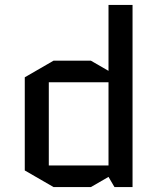

<svg xmlns="http://www.w3.org/2000/svg" viewBox="-20 -750 635 775"><path d="M196 -505H347L418 -464V-730H515V5H442L418 -36L347 5H196L80 -62V-438ZM418 -82V-418H177V-82Z"/></svg>

Font: Quantico
Style: Regular
Weight: 400
Designer: Matt Desmond
Foundry: MADtype
Version: Version 2.002